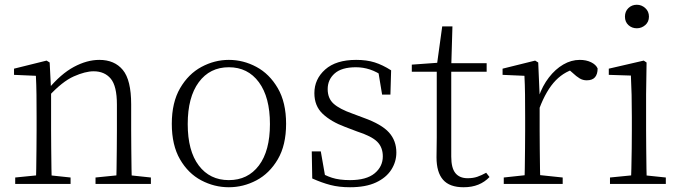

<svg xmlns="http://www.w3.org/2000/svg" viewBox="-20 -774 2867 808"><path d="M44 0V-27L154 -38H174L277 -27V0ZM131 0Q132 -24 132.5 -64.5Q133 -105 133.5 -149Q134 -193 134 -226V-281Q134 -333 133.5 -375.5Q133 -418 131 -455L39 -459V-485L176 -519L189 -511L195 -393V-392V-226Q195 -193 195.5 -149Q196 -105 196.5 -64.5Q197 -24 198 0ZM382 0V-27L491 -38H512L615 -27V0ZM469 0Q470 -24 470.5 -64Q471 -104 471.5 -148Q472 -192 472 -226V-334Q472 -412 446 -443Q420 -474 374 -474Q339 -474 290.5 -452.5Q242 -431 184 -368L174 -398H182Q236 -463 291 -492.5Q346 -522 398 -522Q462 -522 497 -479.5Q532 -437 532 -335V-226Q532 -192 532.5 -148Q533 -104 533.5 -64Q534 -24 535 0Z M943 14Q882 14 827 -15Q772 -44 737.5 -103.5Q703 -163 703 -253Q703 -343 738 -403Q773 -463 828 -492.5Q883 -522 943 -522Q1004 -522 1059 -492.5Q1114 -463 1149 -403Q1184 -343 1184 -253Q1184 -163 1149 -103.5Q1114 -44 1059 -15Q1004 14 943 14ZM943 -16Q1023 -16 1069.5 -77.5Q1116 -139 1116 -252Q1116 -365 1069.5 -428Q1023 -491 943 -491Q863 -491 816.5 -428Q770 -365 770 -252Q770 -139 816.5 -77.5Q863 -16 943 -16Z M1453 14Q1407 14 1370.5 4.5Q1334 -5 1294 -23L1292 -137H1330L1351 -17L1319 -18V-54Q1346 -36 1377 -26Q1408 -16 1453 -16Q1522 -16 1556.5 -44.5Q1591 -73 1591 -116Q1591 -154 1567.5 -177.5Q1544 -201 1482 -221L1432 -240Q1373 -262 1338 -295Q1303 -328 1303 -382Q1303 -441 1348.5 -481.5Q1394 -522 1479 -522Q1523 -522 1556.5 -511.5Q1590 -501 1626 -478L1623 -376H1588L1570 -485L1597 -483V-450Q1566 -472 1537 -481.5Q1508 -491 1478 -491Q1418 -491 1388.5 -465Q1359 -439 1359 -399Q1359 -360 1384 -337.5Q1409 -315 1463 -296L1511 -278Q1586 -251 1617 -216.5Q1648 -182 1648 -132Q1648 -93 1626.5 -59.5Q1605 -26 1562 -6Q1519 14 1453 14Z M1848 -472V-508H2028V-472ZM1931 14Q1872 14 1844.5 -17.5Q1817 -49 1817 -112Q1817 -135 1817.5 -152.5Q1818 -170 1818 -196V-472H1713V-502L1838 -511L1818 -496L1841 -663H1884L1879 -493V-481V-115Q1879 -67 1896.5 -45.5Q1914 -24 1948 -24Q1971 -24 1988.5 -30Q2006 -36 2026 -47L2040 -29Q2020 -8 1993 3Q1966 14 1931 14Z M2100 0V-27L2211 -39H2234L2348 -27V0ZM2187 0Q2188 -24 2188.5 -64.5Q2189 -105 2189.5 -149Q2190 -193 2190 -226V-281Q2190 -333 2189.5 -375.5Q2189 -418 2187 -455L2095 -459V-485L2232 -519L2245 -511L2251 -371V-370V-226Q2251 -193 2251.5 -149Q2252 -105 2252.5 -64.5Q2253 -24 2254 0ZM2250 -318 2233 -367H2247Q2263 -413 2290 -448Q2317 -483 2350.5 -502.5Q2384 -522 2420 -522Q2447 -522 2467.5 -512Q2488 -502 2495 -486Q2495 -462 2484 -449Q2473 -436 2449 -436Q2433 -436 2419.5 -444Q2406 -452 2389 -468L2366 -488H2415Q2359 -477 2319 -436Q2279 -395 2250 -318Z M2547 0V-27L2658 -38H2677L2782 -27V0ZM2635 0Q2636 -24 2637 -64.5Q2638 -105 2638.5 -149Q2639 -193 2639 -226V-281Q2639 -332 2638 -375Q2637 -418 2635 -456L2542 -459V-485L2689 -519L2701 -511L2699 -377V-226Q2699 -193 2699.5 -149Q2700 -105 2700.5 -64.5Q2701 -24 2702 0ZM2660 -655Q2639 -655 2624.5 -668.5Q2610 -682 2610 -704Q2610 -726 2624.5 -740Q2639 -754 2660 -754Q2680 -754 2695.5 -740Q2711 -726 2711 -704Q2711 -682 2695.5 -668.5Q2680 -655 2660 -655Z"/></svg>

Font: Noto Serif HK
Style: Regular
Weight: 200
Designer: Ryoko NISHIZUKA 西塚涼子 (kana & ideographs); Frank Grießhammer (Latin, Greek & Cyrillic); Wenlong ZHANG 张文龙 (bopomofo); San
Foundry: Adobe
Version: Version 2.001;hotconv 1.1.0;makeotfexe 2.6.0